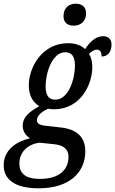

<svg xmlns="http://www.w3.org/2000/svg" viewBox="-62 -780 624 1040"><path d="M337 -641C370 -641 404 -659 404 -709C404 -745 379 -760 348 -760C311 -760 282 -737 282 -692C282 -657 305 -641 337 -641ZM148 240C317 240 400 151 400 40C400 -39 353 -79 271 -89L182 -99C157 -102 138 -109 138 -129C138 -157 171 -179 199 -191C208 -189 219 -188 230 -188C375 -188 438 -323 438 -417C438 -445 432 -470 420 -489C433 -499 446 -511 463 -511C481 -511 489 -495 488 -474C530 -474 542 -510 542 -539C542 -565 527 -584 497 -584C457 -584 424 -553 399 -514C376 -536 343 -546 307 -546C164 -546 94 -413 94 -318C94 -265 115 -225 151 -205C88 -170 61 -141 61 -98C61 -67 80 -43 101 -31C29 -15 -42 31 -42 115C-42 191 17 240 148 240ZM237 -240C205 -240 185 -260 185 -313C185 -382 219 -497 292 -497C326 -497 344 -475 344 -424C344 -355 311 -240 237 -240ZM155 189C70 189 43 155 43 105C43 45 87 1 152 -7L230 1C286 6 309 31 309 70C309 133 266 189 155 189Z"/></svg>

Font: Noto Serif Condensed Medium
Style: Italic
Weight: 500
Width: 3
Italic angle: -12°
Designer: Monotype Design Team
Foundry: Monotype Imaging Inc.
Version: Version 2.013